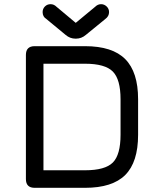

<svg xmlns="http://www.w3.org/2000/svg" viewBox="-20 -899 761 919"><path d="M250 -867 342 -790H343L436 -867Q448 -879 464 -879Q479 -879 490.5 -868Q502 -857 502 -841Q502 -821 484 -808L391 -732Q370 -714 344 -714H341Q315 -714 294 -732L202 -808Q184 -819 184 -841Q184 -857 195 -868Q206 -879 222 -879Q238 -879 250 -867ZM146 0Q104 0 104 -42V-636Q104 -678 146 -678H387Q518 -678 579.5 -616Q641 -554 641 -424V-254Q641 -123 579.5 -61.5Q518 0 387 0ZM188 -84H387Q483 -84 520 -121Q557 -158 557 -254V-424Q557 -519 520 -556.5Q483 -594 387 -594H188Z"/></svg>

Font: Jura
Style: Bold
Weight: 700
Designer: Daniel Johnson, Alexei Vanyashin
Foundry: Daniel Johnson
Version: Version 5.103